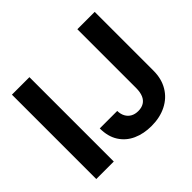

<svg xmlns="http://www.w3.org/2000/svg" viewBox="-163 -918 1138 1138"><g transform="rotate(-45 406.5 -348.5)"><path d="M206.4 0H59.7V-707.2H206.4ZM753.6 -707.2V-213.7Q753.5 -146.1 723.4 -95.6Q693.4 -45.1 639 -17.7Q584.7 9.7 513.9 9.7Q448.5 9.7 397.1 -13.5Q345.6 -36.7 315.9 -83.3Q286.2 -129.9 286.4 -197.6H432.8Q433.4 -169.8 444.5 -149.9Q455.5 -130 475 -119.3Q494.6 -108.6 520.9 -108.6Q548.9 -108.6 568.5 -120.5Q588.2 -132.4 598.1 -155.9Q608 -179.4 608.2 -213.7V-707.2Z"/></g></svg>

Font: Pretendard Variable
Style: Regular
Weight: 400
Designer: Base glyphs from Inter by Rasmus Andersson; Hangul glyphs from Noto Sans CJK(Source Han Sans) by Jang Soo-young and Kang
Foundry: Kil Hyung-jin
Version: Version 1.100;FEAKit 1.0